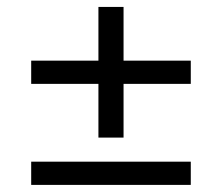

<svg xmlns="http://www.w3.org/2000/svg" viewBox="-20 -590 640 554"><path d="M70 -56.5V-123.5H530.5V-56.5ZM336.5 -193H264V-570H336.5ZM70 -348V-415H530.5V-348Z"/></svg>

Font: Anek Gujarati SemiExpanded
Style: Regular
Weight: 400
Width: 6
Designer: Mrunmayee Ghaisas (Gujarati), Yesha Goshar (Latin)
Foundry: Ek Type
Version: Version 1.003